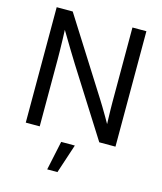

<svg xmlns="http://www.w3.org/2000/svg" viewBox="-138 -828 986 1169"><g transform="rotate(15 355.0 -243.5)"><path d="M72.3 0V-727.5H173.3L473.1 -253.9Q482.9 -238.8 497.8 -213.9Q512.7 -189 529.8 -159.9Q546.9 -130.9 562.5 -102.5L554.2 -85Q553.2 -110.8 552 -145.5Q550.8 -180.2 550.3 -211.4Q549.8 -242.7 549.8 -257.8V-727.5H637.7V0H535.6L269 -420.9Q252.9 -446.3 220.2 -500.2Q187.5 -554.2 144 -627L154.3 -650.4Q156.7 -593.8 158 -549.1Q159.2 -504.4 159.7 -472.4Q160.2 -440.4 160.2 -421.9V0ZM272 241.2 311 57.6H397L336.4 241.2Z"/></g></svg>

Font: Inter Khmer Looped
Style: Regular
Weight: 400
Designer: Rasmus Andersson, Sovichet Tep
Foundry: Anagata Design
Version: Version 1.000